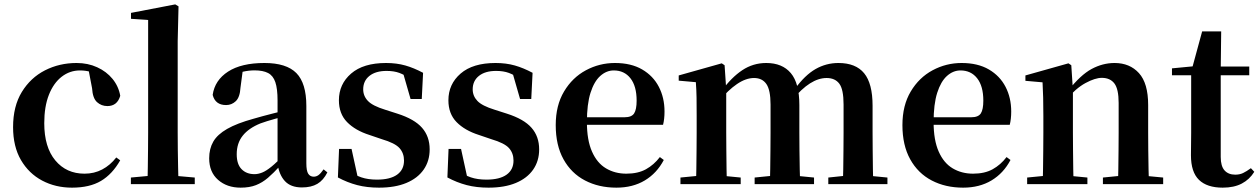

<svg xmlns="http://www.w3.org/2000/svg" viewBox="-20 -839 5740 875"><path d="M308.1 16.2Q233.1 16.2 172.2 -16Q111.3 -48.3 75.4 -109.8Q39.6 -171.4 39.6 -259.7Q39.6 -354.7 79.5 -419.9Q119.4 -485 185.1 -518.5Q250.9 -551.9 329 -551.9Q380.5 -551.9 422.8 -532.5Q465.2 -513.2 492.8 -479.5Q520.4 -445.8 528 -402.4Q514.4 -355.6 469.4 -355.6Q441.9 -355.6 422.1 -373.6Q402.4 -391.6 399.6 -436.8L381.8 -530.1L449.7 -486.3Q420.8 -503.2 396.1 -510.6Q371.4 -518 344.6 -518Q298.2 -518 261.2 -489.4Q224.1 -460.7 202.9 -407.1Q181.7 -353.5 181.7 -277.6Q181.7 -168.4 232 -108Q282.4 -47.5 365.2 -47.5Q409.5 -47.5 445.8 -66.7Q482.2 -85.9 509.9 -121.4L527.8 -108.4Q492.1 -45.4 440.3 -14.6Q388.5 16.2 308.1 16.2Z M576.5 0V-29.9L688.2 -40.2H751L867.6 -29.9V0ZM652.1 0Q653.1 -35.1 653.6 -75.2Q654.1 -115.3 654.6 -156.4Q655.1 -197.6 655.1 -234.8V-747.8L577 -753.3V-780.3L778.6 -819L793.6 -810L789.8 -650.9V-234.8Q789.8 -197.6 790.3 -156.4Q790.8 -115.3 791.7 -75.2Q792.6 -35.1 793.6 0Z M1076.6 16.2Q1014.2 16.2 973.8 -19.4Q933.3 -54.9 933.3 -117.6Q933.3 -161.2 952 -193.6Q970.7 -226.1 1015.1 -251.5Q1059.6 -277 1135.4 -297.9Q1174.8 -309.4 1224.4 -322Q1274 -334.6 1314 -344.4V-318.9Q1274 -308.9 1234 -297.6Q1193.9 -286.4 1167.1 -276.7Q1113.3 -254.9 1086.1 -220.6Q1058.8 -186.4 1058.8 -135.9Q1058.8 -90.4 1081.1 -67.9Q1103.3 -45.3 1140 -45.3Q1156.3 -45.3 1174.7 -52.6Q1193.1 -59.9 1217.4 -79.7Q1241.8 -99.4 1275.3 -135.5L1290.8 -82.4H1255.7Q1226.6 -50.6 1201.2 -28.7Q1175.7 -6.8 1146.4 4.7Q1117 16.2 1076.6 16.2ZM1356.1 15.2Q1304.6 15.2 1277.9 -14.2Q1251.2 -43.6 1244.9 -94V-96.5V-381.4Q1244.9 -434.7 1234.8 -464.5Q1224.7 -494.3 1201.6 -506.3Q1178.5 -518.3 1140 -518.3Q1114.4 -518.3 1087.3 -512.2Q1060.2 -506.1 1023.8 -491.2L1086.1 -516.3L1075.9 -439.2Q1073.3 -395.9 1054.6 -378Q1035.8 -360.2 1010.3 -360.2Q961.1 -360.2 949.2 -406.5Q958.9 -473.5 1019.4 -512.7Q1079.9 -551.9 1185.1 -551.9Q1285.4 -551.9 1330.7 -505.9Q1376.1 -459.8 1376.1 -356.2V-94.8Q1376.1 -60.3 1384.8 -47Q1393.6 -33.8 1409.7 -33.8Q1421.3 -33.8 1431.3 -40.9Q1441.3 -48.1 1454.7 -67.2L1471.9 -53.4Q1454 -17.5 1426.2 -1.1Q1398.4 15.2 1356.1 15.2Z M1707.3 16.2Q1652.6 16.2 1607.7 4.5Q1562.8 -7.2 1519.9 -30.3L1525.2 -160.4H1582.1L1612.6 -20.6L1564.6 -26V-62Q1596.7 -41.1 1626.9 -30.7Q1657.2 -20.4 1697.8 -20.4Q1758.1 -20.4 1789.7 -43Q1821.2 -65.7 1821.2 -107.2Q1821.2 -140.9 1800.7 -164Q1780.1 -187.1 1719.5 -204.9L1663.7 -223.9Q1598.9 -244.5 1561.7 -282.6Q1524.5 -320.7 1524.5 -382Q1524.5 -455.6 1580.2 -503.8Q1635.9 -551.9 1739.2 -551.9Q1787.5 -551.9 1826.9 -540.7Q1866.2 -529.5 1908.1 -507.2L1902.1 -387.7H1851.1L1812.6 -521.5L1855 -507.8V-477Q1824.7 -497.5 1800.1 -506.7Q1775.5 -515.8 1741.8 -515.8Q1692 -515.8 1663.6 -493.1Q1635.2 -470.4 1635.2 -431.8Q1635.2 -401.6 1656.6 -379.1Q1677.9 -356.6 1734.8 -339.1L1790.9 -321.1Q1868.8 -296.3 1903.4 -256.6Q1938.1 -217 1938.1 -158.3Q1938.1 -105.4 1910.8 -66.1Q1883.4 -26.7 1832 -5.3Q1780.6 16.2 1707.3 16.2Z M2206.3 16.2Q2151.6 16.2 2106.7 4.5Q2061.8 -7.2 2018.9 -30.3L2024.2 -160.4H2081.1L2111.6 -20.6L2063.6 -26V-62Q2095.7 -41.1 2125.9 -30.7Q2156.2 -20.4 2196.8 -20.4Q2257.1 -20.4 2288.7 -43Q2320.2 -65.7 2320.2 -107.2Q2320.2 -140.9 2299.7 -164Q2279.1 -187.1 2218.5 -204.9L2162.7 -223.9Q2097.9 -244.5 2060.7 -282.6Q2023.5 -320.7 2023.5 -382Q2023.5 -455.6 2079.2 -503.8Q2134.9 -551.9 2238.2 -551.9Q2286.5 -551.9 2325.9 -540.7Q2365.2 -529.5 2407.1 -507.2L2401.1 -387.7H2350.1L2311.6 -521.5L2354 -507.8V-477Q2323.7 -497.5 2299.1 -506.7Q2274.5 -515.8 2240.8 -515.8Q2191 -515.8 2162.6 -493.1Q2134.2 -470.4 2134.2 -431.8Q2134.2 -401.6 2155.6 -379.1Q2176.9 -356.6 2233.8 -339.1L2289.9 -321.1Q2367.8 -296.3 2402.4 -256.6Q2437.1 -217 2437.1 -158.3Q2437.1 -105.4 2409.8 -66.1Q2382.4 -26.7 2331 -5.3Q2279.6 16.2 2206.3 16.2Z M2789.2 16.2Q2708.8 16.2 2646.2 -16.5Q2583.6 -49.1 2548.1 -113Q2512.6 -176.9 2512.6 -268.8Q2512.6 -358.8 2550.6 -422.2Q2588.5 -485.7 2650.2 -518.8Q2711.9 -551.9 2782.4 -551.9Q2856.1 -551.9 2906.5 -522.5Q2956.8 -493.1 2982.6 -443.2Q3008.4 -393.3 3008.4 -330.9Q3008.4 -296.1 3001.7 -270.2H2571.1V-304.6H2826.4Q2858.5 -304.6 2869.9 -322.2Q2881.3 -339.8 2881.3 -380.4Q2881.3 -446.3 2853.2 -482.2Q2825.1 -518 2777.1 -518Q2743.7 -518 2715.6 -492.9Q2687.6 -467.8 2671.1 -416Q2654.7 -364.1 2654.7 -282.7Q2654.7 -200.5 2677.9 -148.2Q2701 -95.8 2741.8 -71.7Q2782.5 -47.5 2834.4 -47.5Q2887.4 -47.5 2923.9 -67.7Q2960.3 -87.9 2987.2 -123.2L3005.1 -109.9Q2973.6 -49.8 2918.7 -16.8Q2863.7 16.2 2789.2 16.2Z M3081 0V-29.9L3186.6 -40.2H3249.7L3355.6 -29.9V0ZM3151.2 0Q3152.9 -25.5 3153.4 -67.4Q3153.9 -109.4 3154.4 -154.8Q3154.9 -200.3 3154.9 -234.8V-311.2Q3154.9 -360.7 3154.4 -394.1Q3153.9 -427.5 3151.2 -464.5L3073.1 -471.4V-495.2L3269.2 -550.4L3282.2 -541.7L3289.6 -431V-428V-234.8Q3289.6 -200.3 3290.1 -154.8Q3290.6 -109.4 3291.1 -67.4Q3291.6 -25.5 3292.6 0ZM3419.1 0V-29.9L3521.5 -40.2H3585.6L3689.8 -29.9V0ZM3487.9 0Q3489.6 -25.5 3490.1 -66.9Q3490.6 -108.4 3491.1 -153.8Q3491.6 -199.3 3491.6 -234.8V-362.5Q3491.6 -428.5 3472.7 -456Q3453.7 -483.5 3416.4 -483.5Q3379.1 -483.5 3338.6 -455.9Q3298.1 -428.3 3258.2 -379.4L3253 -425.7H3269.3Q3313.5 -486.3 3362.8 -519.1Q3412.1 -551.9 3472.1 -551.9Q3545.1 -551.9 3584 -505.8Q3622.9 -459.6 3622.9 -360.5V-234.8Q3622.9 -199.3 3623.4 -153.8Q3623.9 -108.4 3624.7 -66.9Q3625.6 -25.5 3626.6 0ZM3754.8 0V-29.9L3852.8 -40.2H3918.8L4024.3 -29.9V0ZM3821.1 0Q3822.4 -25.5 3822.9 -66.9Q3823.4 -108.4 3823.9 -153.8Q3824.4 -199.3 3824.4 -234.8V-362.5Q3824.4 -432 3804.9 -457.7Q3785.5 -483.5 3747.1 -483.5Q3710.1 -483.5 3671.4 -459Q3632.7 -434.5 3590 -382.8L3583.1 -433.9H3602.7Q3648.1 -496.4 3696.5 -524.2Q3745 -551.9 3800.9 -551.9Q3879.8 -551.9 3918.2 -505.2Q3956.6 -458.4 3956.6 -357V-234.8Q3956.6 -199.3 3957.1 -153.8Q3957.6 -108.4 3958.1 -66.9Q3958.6 -25.5 3959.6 0Z M4369.2 16.2Q4288.8 16.2 4226.2 -16.5Q4163.6 -49.1 4128.1 -113Q4092.6 -176.9 4092.6 -268.8Q4092.6 -358.8 4130.6 -422.2Q4168.5 -485.7 4230.2 -518.8Q4291.9 -551.9 4362.4 -551.9Q4436.1 -551.9 4486.5 -522.5Q4536.8 -493.1 4562.6 -443.2Q4588.4 -393.3 4588.4 -330.9Q4588.4 -296.1 4581.7 -270.2H4151.1V-304.6H4406.4Q4438.5 -304.6 4449.9 -322.2Q4461.3 -339.8 4461.3 -380.4Q4461.3 -446.3 4433.2 -482.2Q4405.1 -518 4357.1 -518Q4323.7 -518 4295.6 -492.9Q4267.6 -467.8 4251.1 -416Q4234.7 -364.1 4234.7 -282.7Q4234.7 -200.5 4257.9 -148.2Q4281 -95.8 4321.8 -71.7Q4362.5 -47.5 4414.4 -47.5Q4467.4 -47.5 4503.9 -67.7Q4540.3 -87.9 4567.2 -123.2L4585.1 -109.9Q4553.6 -49.8 4498.7 -16.8Q4443.7 16.2 4369.2 16.2Z M4661 0V-29.9L4766.6 -40.2H4829.7L4935.6 -29.9V0ZM4731.2 0Q4732.9 -25.5 4733.4 -67.4Q4733.9 -109.4 4734.4 -154.8Q4734.9 -200.3 4734.9 -234.8V-310.2Q4734.9 -360 4734 -393.7Q4733.2 -427.5 4731.2 -463.8L4653.1 -470.7V-495.2L4849.2 -550.4L4862.2 -541.7L4869.6 -428V-425.6V-234.8Q4869.6 -200.3 4870.1 -154.8Q4870.6 -109.4 4871.1 -67.4Q4871.6 -25.5 4872.6 0ZM5006.3 0V-29.9L5110.2 -40.2H5172.8L5280.9 -29.9V0ZM5075 0Q5076 -25.5 5076.5 -66.9Q5077 -108.4 5077.5 -153.8Q5078 -199.3 5078 -234.8V-369.8Q5078 -433.2 5058.6 -458.7Q5039.2 -484.2 5001.2 -484.2Q4970.6 -484.2 4926.8 -460.5Q4883.1 -436.8 4837.5 -383.3L4832.6 -425.7H4847.9Q4904.1 -497.3 4954.7 -524.6Q5005.3 -551.9 5059.5 -551.9Q5128.6 -551.9 5170.5 -505.8Q5212.5 -459.6 5212.5 -360.5V-234.8Q5212.5 -199.3 5213 -153.8Q5213.5 -108.4 5214.3 -66.9Q5215.2 -25.5 5216.2 0Z M5476.4 -496.1V-535.7H5673.2V-496.1ZM5552.1 16.2Q5480.7 16.2 5444.1 -19.3Q5407.5 -54.8 5407.5 -131.7Q5407.5 -159.8 5408 -182.4Q5408.5 -205 5408.5 -234.7V-496.1H5321V-527.5L5430.7 -538L5412.1 -525.2L5458.5 -695.8H5545.3L5543.2 -519.3V-508.7V-123.8Q5543.2 -81.6 5560.7 -62.3Q5578.2 -43 5609.3 -43Q5629.4 -43 5645 -50.4Q5660.7 -57.9 5680.7 -72.5L5696.2 -56Q5674.7 -21.1 5639.3 -2.5Q5603.9 16.2 5552.1 16.2Z"/></svg>

Font: Noto Serif JP
Style: Regular
Weight: 200
Designer: Ryoko NISHIZUKA 西塚涼子 (kana & ideographs); Frank Grießhammer (Latin, Greek & Cyrillic); Wenlong ZHANG 张文龙 (bopomofo); San
Foundry: Adobe
Version: Version 2.001;hotconv 1.1.0;makeotfexe 2.6.0